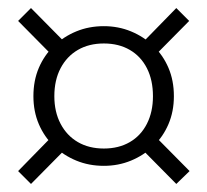

<svg xmlns="http://www.w3.org/2000/svg" viewBox="-20 -612 515 477"><path d="M360 -373Q360 -413 345 -442.5Q330 -472 302.5 -488Q275 -504 238 -504Q201 -504 173.5 -488Q146 -472 130.5 -442.5Q115 -413 115 -373Q115 -334 130.5 -304.5Q146 -275 173.5 -259Q201 -243 238 -243Q275 -243 302.5 -259Q330 -275 345 -304.5Q360 -334 360 -373ZM63 -373Q63 -412 76.5 -443.5Q90 -475 114 -498Q138 -521 169.5 -534Q201 -547 238 -547Q274 -547 305.5 -534Q337 -521 361 -498Q385 -475 398.5 -443.5Q412 -412 412 -373Q412 -335 398.5 -303.5Q385 -272 361 -249Q337 -226 305.5 -213Q274 -200 238 -200Q201 -200 169.5 -213Q138 -226 114 -249Q90 -272 76.5 -303.5Q63 -335 63 -373ZM25 -560 57 -592 141 -507 114 -470ZM450 -560 361 -470 335 -507 418 -592ZM25 -187 114 -278 145 -244 57 -155ZM451 -187 418 -155 330 -244 361 -278Z"/></svg>

Font: Roboto Serif 120pt ExtraCondensed
Style: Regular
Weight: 400
Width: 2
Designer: Greg Gazdowicz
Foundry: Commercial Type
Version: Version 1.008